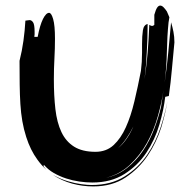

<svg xmlns="http://www.w3.org/2000/svg" viewBox="-20 -671 695 688"><path d="M587 -609 584 -591Q579 -542 578 -486Q577 -431 570 -375Q578 -430 583 -483Q588 -538 593 -591Q598 -575 601.5 -557Q605 -539 605 -519Q600 -469 596 -423Q592 -377 585 -327L572 -324Q567 -278 551 -224Q535 -170 504.5 -124Q474 -78 426 -47.5Q378 -17 311 -17Q289 -17 264.5 -20.5Q240 -24 217 -31.5Q194 -39 173 -51Q152 -63 137 -81L138 -79V-78L137 -77L134 -78Q140 -69 147 -62Q129 -78 114 -99Q89 -133 74 -180Q65 -208 60 -237Q55 -266 53 -298.5Q51 -331 50.5 -369Q50 -407 50 -453Q59 -489 64 -525Q69 -561 71 -597Q74 -597 78 -598Q82 -599 86 -599Q93 -599 98.5 -591Q104 -583 104 -557V-548Q104 -544 103 -539H115Q123 -581 134 -603Q145 -625 156 -625Q164 -625 170.5 -602.5Q177 -580 177 -532Q177 -497 175 -461Q173 -425 173 -387Q173 -328 178.5 -280Q184 -232 200 -198Q216 -164 245.5 -145.5Q275 -127 322 -127Q361 -127 387 -151Q413 -175 431 -215Q449 -255 461.5 -307.5Q474 -360 485 -417Q487 -433 488 -449Q489 -465 489 -482V-513Q489 -542 492 -562Q495 -582 509 -585Q509 -534 506 -484Q504 -436 498 -388Q505 -435 509 -482Q513 -531 515 -582Q521 -578 525 -578Q529 -578 533 -582V-618Q538 -636 543 -643.5Q548 -651 554 -651Q560 -651 566 -645Q572 -639 578 -630ZM174 -42Q198 -29 223.5 -21.5Q249 -14 271.5 -11Q294 -8 308 -8Q378 -8 427 -39Q476 -70 507.5 -116.5Q539 -163 556 -216Q572 -266 580 -308Q573 -266 558 -215Q541 -161 509.5 -114Q478 -67 430 -35Q382 -3 314 -3Q276 -3 239 -13Q202 -23 170 -44Q172 -43 174 -42ZM557 -288Q560 -305 562 -321Q564 -335 566 -349Q560 -305 546 -256Q532 -205 507 -159.5Q482 -114 444 -79Q408 -46 360 -34Q402 -43 435 -69Q469 -96 493 -132Q517 -168 532.5 -209Q548 -250 557 -288ZM458 -218Q447 -196 433.5 -176Q420 -156 403 -140Q421 -155 434.5 -175Q448 -195 458 -218ZM170 -44Q158 -52 147 -62Q158 -52 170 -44ZM581 -315 580 -308ZM567 -354Q566 -351 566 -349Q566 -351 567 -354Z"/></svg>

Font: Finger Paint
Style: Regular
Weight: 400
Designer: Ralph du Carrois
Foundry: Ralph du Carrois
Version: Version 1.002